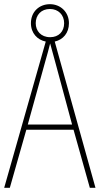

<svg xmlns="http://www.w3.org/2000/svg" viewBox="-20 -899 477 919"><path d="M410 0H437L242 -700C282 -709 310 -741 310 -788C310 -841 270 -879 219 -879C168 -879 128 -843 128 -788C128 -740 159 -708 199 -700L0 0H27L106 -278H332ZM220 -721C176 -721 151 -751 151 -788C151 -827 177 -856 219 -856C259 -856 287 -828 287 -788C287 -748 261 -721 220 -721ZM243 -607 325 -303H113L197 -606C206 -638 213 -662 220 -691C228 -660 235 -637 243 -607Z"/></svg>

Font: Noto Sans Armenian Condensed Thin
Style: Regular
Weight: 100
Width: 3
Designer: Monotype Design Team
Foundry: Monotype Imaging Inc.
Version: Version 2.008